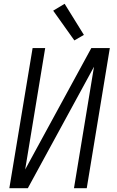

<svg xmlns="http://www.w3.org/2000/svg" viewBox="-20 -987 616 1007"><path d="M29 0H126L473 -637L368 0H435L556 -735H459L112 -98L217 -735H151ZM370 -775 420 -804 319 -967 259 -931Z"/></svg>

Font: Iosevka Sparkle Light Oblique
Style: Regular
Weight: 300
Italic angle: -9°
Designer: Belleve Invis
Foundry: Belleve Invis
Version: Version 4.5.0; ttfautohint (v1.8.3)